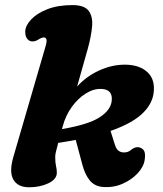

<svg xmlns="http://www.w3.org/2000/svg" viewBox="-20 -740 654 772"><path d="M163 -553Q169 -573.5 166.8 -581.5Q164.5 -589.5 156.5 -589.5Q147.5 -589.5 133.5 -580.5Q126.5 -576.5 121.8 -575Q117 -573.5 108.5 -573.5Q97.5 -574 89.2 -584.2Q81 -594.5 81.5 -614.5Q82.5 -637.5 105.5 -662Q128.5 -686.5 170.5 -703Q212.5 -719.5 271.5 -719.5Q320 -719.5 337 -695.8Q354 -672 350.2 -632.8Q346.5 -593.5 333.5 -546L290 -392Q327 -433 379 -456.8Q431 -480.5 485 -480Q542 -479 573.5 -449.2Q605 -419.5 597.5 -364.5Q591 -319 549.8 -281Q508.5 -243 424.5 -213.5L441.5 -159.5Q446.5 -143 454.2 -136Q462 -129 472 -127.5Q493.5 -124.5 508.5 -138.5Q526.5 -152.5 543 -146.5Q555.5 -142 560.2 -131.8Q565 -121.5 562 -99Q558.5 -70.5 534 -43.8Q509.5 -17 472 -0.8Q434.5 15.5 391.5 11.5Q360 8.5 341 -14.5Q322 -37.5 311.5 -76.5L284.5 -177.5Q251 -171 214 -165.5Q207 -139.5 204.5 -128.2Q202 -117 202 -109.5Q202 -86 205.2 -72.8Q208.5 -59.5 208.5 -45.5Q208.5 -19.5 174.8 -3.2Q141 13 97 13Q51.5 13 33.8 -18Q16 -49 34 -110ZM232.5 -233Q231 -227 229 -221Q333 -238.5 378.5 -267Q424 -295.5 429 -333Q435 -381 387 -382.5Q356 -383.5 324.8 -364Q293.5 -344.5 268.8 -310.2Q244 -276 232.5 -233Z"/></svg>

Font: Fraunces 9pt SuperSoft
Style: Bold Italic
Weight: 700
Italic angle: -16°
Version: Version 1.000;[b76b70a41]